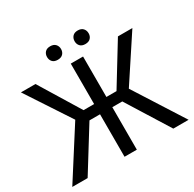

<svg xmlns="http://www.w3.org/2000/svg" viewBox="-186 -1074 1280 1269"><g transform="rotate(-30 454.0 -439.0)"><path d="M582 -324.2H505.9V0H412.1V-324.2H331.5L130.4 0H13.2L252.4 -375L31.7 -710.9H142.6L331.5 -402.3H412.1V-710.9H505.9V-402.3H583L772 -710.9H882.3L661.6 -375.5L900.9 0H784.2ZM297.9 -826.7Q297.9 -848.6 311.3 -863.5Q324.7 -878.4 351.1 -878.4Q377.4 -878.4 391.1 -863.5Q404.8 -848.6 404.8 -826.7Q404.8 -804.7 391.1 -790Q377.4 -775.4 351.1 -775.4Q324.7 -775.4 311.3 -790Q297.9 -804.7 297.9 -826.7ZM507.8 -825.7Q507.8 -847.7 521.2 -862.8Q534.7 -877.9 561 -877.9Q587.4 -877.9 601.1 -862.8Q614.7 -847.7 614.7 -825.7Q614.7 -803.7 601.1 -789.1Q587.4 -774.4 561 -774.4Q534.7 -774.4 521.2 -789.1Q507.8 -803.7 507.8 -825.7Z"/></g></svg>

Font: Roboto-ThirdPerson-AD3FC
Style: ThirdPerson-AD3FC
Weight: 400
Designer: Google
Version: Version 2.137; 2017